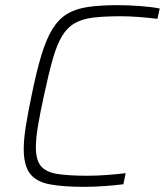

<svg xmlns="http://www.w3.org/2000/svg" viewBox="-20 -716 639 744"><path d="M306 8Q223 8 171.5 -2Q120 -12 96 -43.5Q72 -75 72 -139Q72 -176 80 -226.5Q88 -277 102 -344Q121 -438 140 -501Q159 -564 183 -603Q207 -642 240 -662Q273 -682 321 -689Q369 -696 436 -696Q477 -696 523.5 -692.5Q570 -689 599 -683L590 -643Q559 -647 520.5 -650Q482 -653 450 -653Q386 -653 342.5 -648Q299 -643 269.5 -626Q240 -609 220 -575.5Q200 -542 184 -485.5Q168 -429 150 -344Q135 -276 127 -227.5Q119 -179 119 -145Q119 -96 138.5 -72.5Q158 -49 202 -42Q246 -35 319 -35Q354 -35 395 -38Q436 -41 467 -45L458 -2Q427 2 385.5 5Q344 8 306 8Z"/></svg>

Font: Saira ExtraLight
Style: Italic
Weight: 200
Italic angle: -12°
Designer: Hector Gatti with collaboration of the Omnibus-Type team
Foundry: Omnibus-Type
Version: Version 1.100; ttfautohint (v1.8.3)